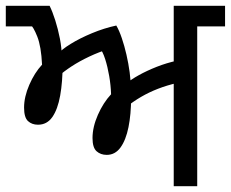

<svg xmlns="http://www.w3.org/2000/svg" viewBox="-27 -642 796 662"><path d="M572 0V-373L584 -356Q549 -348 518 -336Q487 -324 459.5 -308Q432 -292 406 -271L425 -305Q425 -248 416 -203.5Q407 -159 388.5 -133.5Q370 -108 341 -108Q320 -108 306 -120.5Q292 -133 292 -166Q292 -204 310.5 -246Q329 -288 356 -317Q355 -348 349.5 -380Q344 -412 335.5 -438.5Q327 -465 316 -478L348 -473Q315 -463 281 -447Q247 -431 219.5 -413Q192 -395 175 -379L189 -422Q189 -360 180.5 -312.5Q172 -265 153.5 -238.5Q135 -212 104 -212Q83 -212 69.5 -224.5Q56 -237 56 -271Q56 -308 74 -349.5Q92 -391 118 -419Q115 -482 101.5 -516Q88 -550 77 -558L120 -551H-7V-622H144Q154 -602 163.5 -572Q173 -542 179.5 -509Q186 -476 186 -445L173 -456Q185 -471 216.5 -490.5Q248 -510 290 -527.5Q332 -545 374 -554Q384 -537 393 -510.5Q402 -484 409 -453.5Q416 -423 420 -393Q424 -363 424 -339L407 -353Q425 -368 452 -383Q479 -398 513 -411.5Q547 -425 584 -433L572 -405V-622H749V-551H653V0Z"/></svg>

Font: gurmukhi25
Style: Book
Weight: 400
Designer: Jelle Bosma - Monotype Design Team
Foundry: Monotype Imaging Inc.
Version: Version 2.003